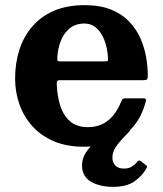

<svg xmlns="http://www.w3.org/2000/svg" viewBox="-20 -555 635 746"><path d="M38.7 -250Q38.7 -197.5 55.5 -149.7Q72.2 -102 105.5 -65Q138.7 -28 188.5 -6.5Q238.3 15 304.3 15Q367.8 15 417 -5.2Q466.3 -25.5 499.1 -64.7Q532 -104 546.5 -161.2Q548.3 -168.3 545.9 -170.6Q543.5 -173 534.5 -173H467Q458.7 -173 456.1 -169.8Q453.5 -166.5 451.2 -161Q438.7 -129.8 420.6 -107.4Q402.5 -85 378 -73Q353.5 -61 321.3 -61Q277.8 -61 251.8 -84Q225.8 -107 213.9 -145.3Q202 -183.5 200.5 -228.7Q200.3 -237.7 202.8 -240.6Q205.3 -243.5 214.5 -243.5H536.8Q547.8 -243.5 551 -246.5Q554.3 -249.5 554.3 -260.2Q554.3 -294.2 547.9 -332Q541.5 -369.7 525.8 -405.7Q510 -441.7 482.3 -471Q454.5 -500.2 411.9 -517.6Q369.3 -535 308.8 -535Q240.8 -535 190.1 -513.3Q139.5 -491.5 105.7 -452.5Q72 -413.5 55.4 -361.8Q38.7 -310 38.7 -250ZM216.3 -316.5Q205.3 -316.5 203.6 -319.6Q202 -322.8 202.8 -332Q204.5 -365.8 216.1 -395.8Q227.8 -425.7 250.5 -444.6Q273.3 -463.5 308.3 -463.5Q331.8 -463.5 348.6 -451Q365.5 -438.5 376.6 -418.1Q387.7 -397.8 393.4 -373.9Q399 -350 399.5 -327.3Q400 -319.8 398 -318.1Q396 -316.5 385.7 -316.5ZM419.3 171Q472.5 171 502.9 149.3Q533.3 127.5 548.3 100Q551.3 94.5 551.3 92Q551.3 89.5 546.3 86L526.8 71Q519.5 65.2 512.3 74.5Q504.5 84.5 492.4 92.2Q480.3 100 461.8 100Q439.5 100 428.1 88.2Q416.8 76.5 416.8 57.5Q416.8 37 428 19.1Q439.3 1.3 454.5 -14.4Q469.8 -30 481.3 -43Q487.3 -50 485.8 -54.9Q484.3 -59.7 475.3 -67.5Q472 -71 462.1 -73.3Q452.3 -75.5 443.8 -70Q423.8 -56.5 398.9 -40.1Q374 -23.8 351.3 -4.4Q328.5 15 313.6 37.9Q298.7 60.7 298.7 87.5Q298.7 130.5 333.1 150.8Q367.5 171 419.3 171Z"/></svg>

Font: Besley
Style: Regular
Weight: 400
Designer: Owen Earl
Foundry: indestructible type*
Version: Version 4.000